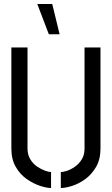

<svg xmlns="http://www.w3.org/2000/svg" viewBox="-20 -938 561 963"><path d="M225 -766 167 -918H242L279 -766ZM236 5Q214 5 180.5 -6Q147 -17 114 -40Q81 -63 59 -101Q37 -139 37 -193V-700H118V-193Q118 -162 132 -139Q146 -116 167 -102Q188 -88 207 -81.5Q226 -75 236 -75ZM285 5V-75Q296 -75 315 -81Q334 -87 354.5 -101Q375 -115 389.5 -137.5Q404 -160 404 -193V-700H484V-193Q484 -139 462 -101Q440 -63 407.5 -39.5Q375 -16 341.5 -5.5Q308 5 285 5Z"/></svg>

Font: Stick No Bills ExtraLight
Style: Regular
Weight: 400
Version: Version 2.000